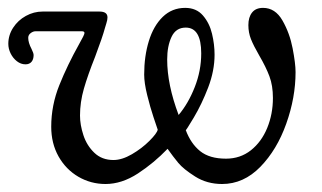

<svg xmlns="http://www.w3.org/2000/svg" viewBox="-20 -455 813 485"><path d="M726.6 -272.9Q726.6 -294.4 719.2 -332.8Q711.9 -371.1 693.6 -403.1Q675.3 -435.1 644.5 -435.1Q626 -435.1 616.7 -423.3Q607.4 -411.6 607.4 -391.6Q607.4 -372.6 614 -356Q620.6 -339.4 634.8 -314.9Q651.9 -285.6 660.6 -262.2Q669.4 -238.8 669.4 -207.5Q669.4 -167 655 -131.8Q640.6 -96.7 613.8 -75.4Q586.9 -54.2 550.8 -54.2Q509.3 -54.2 485.6 -73.2Q461.9 -92.3 449.2 -126.5Q449.2 -124 469.5 -158Q489.7 -191.9 505.9 -234.1Q522 -276.4 522 -316.9Q522 -342.8 515.6 -369.6Q509.3 -396.5 492.7 -415.8Q476.1 -435.1 447.8 -435.1Q414.6 -435.1 391.1 -412.4Q367.7 -389.6 356 -351.3Q344.2 -313 344.2 -266.6Q344.2 -245.6 351.8 -214.8Q359.4 -184.1 367.7 -159.2Q376 -134.3 378.4 -127.4Q376.5 -118.2 357.4 -99.1Q338.4 -80.1 313.2 -65.4Q288.1 -50.8 266.6 -50.8Q237.3 -50.8 218.3 -69.1Q199.2 -87.4 190.7 -113.5Q182.1 -139.6 182.1 -163.1Q182.1 -196.8 191.9 -231Q201.7 -265.1 220.2 -311.5Q239.3 -362.3 245.1 -384.3Q246.1 -388.2 248.8 -396.5Q251.5 -404.8 251.5 -411.1Q251.5 -425.8 231.4 -425.8H87.4Q65.4 -425.8 45.4 -414.8Q25.4 -403.8 13.2 -385Q1 -366.2 1 -344.2Q1 -332 6.8 -320.1Q12.7 -308.1 22.7 -300.3Q32.7 -292.5 44.4 -292.5Q54.2 -292.5 59.6 -298.8Q64.9 -305.2 64.9 -315.9Q64.9 -320.8 59.6 -331.5Q51.3 -347.2 51.3 -359.4Q51.3 -366.7 57.4 -371.3Q63.5 -376 69.8 -376H187Q193.4 -376 193.4 -371.6Q193.4 -367.2 179.7 -343.3Q150.4 -291 129.9 -240Q109.4 -189 109.4 -134.8Q109.4 -92.8 127.9 -59.8Q146.5 -26.9 178 -8.5Q209.5 9.8 246.6 9.8Q287.6 9.8 328.4 -16.8Q369.1 -43.5 403.3 -79.1Q417.5 -59.1 430.4 -43.5Q443.4 -27.8 473.1 -9Q502.9 9.8 541 9.8Q595.2 9.8 637.5 -33.4Q679.7 -76.7 703.1 -142.6Q726.6 -208.5 726.6 -272.9ZM402.3 -304.7Q402.3 -338.4 413.3 -361.8Q424.3 -385.3 449.2 -385.3Q488.3 -385.3 488.3 -320.3Q488.3 -276.4 471.9 -234.9Q455.6 -193.4 431.2 -164.6Q402.3 -241.2 402.3 -304.7Z"/></svg>

Font: Radley
Style: Italic
Weight: 400
Italic angle: -12°
Designer: Vernon Adams
Foundry: Vernon Adams
Version: Version 1.003; ttfautohint (v1.6)